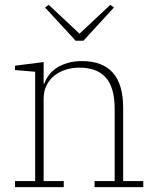

<svg xmlns="http://www.w3.org/2000/svg" viewBox="-20 -772 642 792"><path d="M42 -25H125V-476L42 -483V-501L160 -516V-427H163Q169 -445 181.5 -462Q194 -479 213 -491.5Q232 -504 258 -512Q284 -520 318 -520Q488 -520 488 -328V-25H571V0H370V-25H453V-323Q453 -411 416.5 -452Q380 -493 308 -493Q279 -493 252.5 -485Q226 -477 205.5 -461Q185 -445 172.5 -421Q160 -397 160 -364V-25H243V0H42ZM166 -741 181 -752 308 -633 435 -752 450 -741 324 -604H292Z"/></svg>

Font: IBM Plex Serif ExtLt
Style: Regular
Weight: 200
Designer: Mike Abbink, Paul van der Laan, Pieter van Rosmalen
Foundry: Bold Monday
Version: Version 3.001